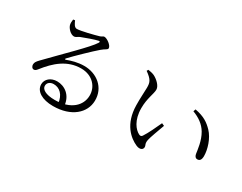

<svg xmlns="http://www.w3.org/2000/svg" viewBox="-86 -1217 2171 1721"><g transform="rotate(30 1000.0 -356.5)"><path d="M514.7 27.4C704.5 27.4 815.6 -76.1 818 -200.9C821.1 -339.5 709.7 -424.9 580.4 -424.9C513.2 -424.9 454.3 -407 408.3 -389.7C399.7 -385.9 395.8 -393.7 402.5 -400.4C448.4 -450.2 581.4 -579 631.7 -621.4C666.8 -652.2 689.9 -653.2 689.9 -672C689.9 -699.1 635 -741.5 605.1 -741.5C591.1 -741.5 588.4 -730.8 566.5 -724.3C521.1 -710.8 394.7 -678.5 355 -678.5C329 -678.5 315.6 -709.1 302.9 -737.6L284.6 -735C281.3 -715.9 280.5 -695.1 284.4 -678.6C292.3 -649.9 328.9 -606.8 367.1 -606.8C383.2 -606.8 397.2 -622 416.2 -630.3C459.3 -647.4 546 -678.4 578.1 -684.6C589.8 -686.8 595.7 -682.6 586.6 -668.4C545.1 -601.2 364.4 -428.7 206.5 -265C184.1 -241.6 175.4 -228.1 174.2 -210.3C172.8 -185.2 187.7 -169.8 200.5 -169.6C215.3 -169.4 223.3 -174.7 238.1 -193.7C322.3 -301.5 423.2 -391.5 567.3 -391.5C690.1 -391.5 757 -303.7 753.8 -216.3C752.2 -116.3 668.8 -27.9 501.5 -27.9C404.7 -27.9 361.6 -58.9 361.6 -94C361.6 -126.4 388.6 -146.9 424.4 -146.9C485.4 -146.9 536 -102.1 545 -14.5L603.5 -23.9C594.2 -133.1 514.6 -183.9 439.1 -183.9C374.3 -183.9 326.6 -143.1 326.6 -89.8C326.6 -18 402.8 27.4 514.7 27.4Z M1343.6 -39.3C1385.2 -21.9 1412.4 -37.9 1412.4 -65.2C1412.4 -86.4 1395.6 -91.5 1404.7 -136C1410.8 -166.7 1442.8 -251.1 1466.4 -316.7L1439.7 -328.7C1411.2 -266.8 1377.3 -193.3 1346.3 -146.3C1337.4 -132.9 1326.4 -131.1 1311.4 -138.7C1268.6 -160.6 1210.6 -226.3 1210.6 -353.1C1210.6 -455.6 1245 -518.6 1245 -563.3C1245 -604.4 1192.8 -649 1156.9 -665.9C1137.7 -674.4 1118.2 -677.8 1094.1 -681.9L1084.8 -666.4C1155.7 -615.7 1163.4 -591 1163.4 -536.7C1163.4 -492.1 1156.9 -423.3 1158.8 -351.4C1162.2 -159.7 1265.5 -73.3 1343.6 -39.3ZM1873.5 -205.7C1899.5 -205.7 1912.7 -222.7 1912.7 -262.1C1912.7 -329.1 1882.7 -428.2 1826 -487.2C1780.6 -534.3 1732.2 -568.6 1637.8 -585.9L1629.2 -561.9C1695.5 -536.7 1749.5 -500.3 1784.5 -441.4C1826.4 -370.2 1834 -284.6 1840.9 -241C1845.4 -217.5 1857.4 -205.7 1873.5 -205.7Z"/></g></svg>

Font: Source Han Serif CN VF
Style: Regular
Weight: 250
Designer: Ryoko NISHIZUKA 西塚涼子 (kana & ideographs); Frank Grießhammer (Latin, Greek & Cyrillic); Wenlong ZHANG 张文龙 (bopomofo); San
Foundry: Adobe
Version: Version 2.002;hotconv 1.1.0;makeotfexe 2.6.0